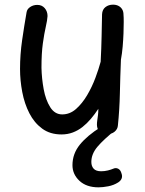

<svg xmlns="http://www.w3.org/2000/svg" viewBox="-20 -565 622 824"><path d="M244 12Q195 12 161 -13Q127 -38 106 -79Q85 -120 75.5 -170Q66 -220 66 -269Q66 -331 75 -393Q84 -455 94 -512Q96 -526 109.5 -535Q123 -544 140 -544Q160 -544 172 -530Q184 -516 184 -496Q183 -478 176.5 -450Q170 -422 164 -379.5Q158 -337 158 -274Q159 -228 167.5 -182Q176 -136 195.5 -105Q215 -74 247 -74Q280 -74 306.5 -97.5Q333 -121 354 -156.5Q375 -192 389.5 -231Q404 -270 412 -300Q415 -357 416 -408Q417 -459 418 -504Q419 -524 432.5 -534.5Q446 -545 465 -545Q478 -545 488 -540Q498 -535 504 -525.5Q510 -516 510 -502Q511 -492 511 -470.5Q511 -449 510 -422Q509 -395 506.5 -365.5Q504 -336 499 -309Q496 -235 494.5 -165Q493 -95 486 -27Q485 -11 472 0Q459 11 439 11Q413 11 404.5 -2Q396 -15 396 -30Q396 -39 397.5 -49Q399 -59 400.5 -71Q402 -83 402 -98Q387 -75 370 -55Q353 -35 334 -20Q315 -5 292.5 3.5Q270 12 244 12ZM403 239Q351 239 321 211Q291 183 291 144Q291 95 322.5 56Q354 17 413 -20H479V-10Q424 34 398 65Q372 96 372 130Q372 148 382 159Q392 170 414 170Q429 170 443 166.5Q457 163 466 159Q477 154 487 159Q497 164 501 178Q506 191 502 201Q498 211 487 218Q468 230 444.5 234.5Q421 239 403 239Z"/></svg>

Font: Playpen Sans Deva
Style: Regular
Weight: 400
Designer: Pooja Saxena, Gunjan Panchal, Laura Meseguer, Veronika Burian, José Scaglione
Foundry: TypeTogether
Version: Version 2.000